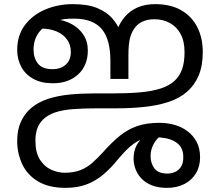

<svg xmlns="http://www.w3.org/2000/svg" viewBox="-20 -586 1062 927"><path d="M331 -566Q404 -566 449.5 -547Q495 -528 520.5 -499Q546 -470 559 -439L541 -430Q556 -473 581.5 -503.5Q607 -534 644 -550Q681 -566 729 -566Q804 -566 855 -536.5Q906 -507 932.5 -455Q959 -403 959 -335Q959 -268 939 -221Q919 -174 883 -143Q845 -110 791.5 -93Q738 -76 674.5 -69.5Q611 -63 542 -63H448Q382 -63 331.5 -59Q281 -55 245.5 -43Q210 -31 187 -8Q168 11 159.5 36Q151 61 151 93Q151 151 173 185Q195 219 227.5 233.5Q260 248 292 248Q336 248 368 235.5Q400 223 426 200Q452 177 478 148Q520 101 558 70Q596 39 641.5 23Q687 7 751 7Q787 7 821.5 16.5Q856 26 884 46.5Q912 67 929 98.5Q946 130 946 174Q946 218 925.5 251.5Q905 285 869 303Q833 321 787 321Q744 321 713.5 309Q683 297 663.5 276.5Q644 256 634.5 231Q625 206 625 181Q625 134 648 102Q671 70 705 41L772 55Q738 80 722.5 108Q707 136 707 168Q707 202 725.5 227Q744 252 789 252Q807 252 824.5 244.5Q842 237 853.5 220Q865 203 865 173Q865 143 853 124.5Q841 106 821 95.5Q801 85 778 81Q755 77 733 77Q718 77 703.5 78.5Q689 80 675 83Q652 90 630.5 104.5Q609 119 589 139.5Q569 160 549 184Q516 225 479.5 256Q443 287 399 304Q355 321 297 321Q215 321 163 289.5Q111 258 87 206Q63 154 63 95Q63 40 81.5 0.5Q100 -39 131 -65Q166 -94 213 -109Q260 -124 316 -129.5Q372 -135 432 -135H521Q597 -135 655 -140Q713 -145 755 -158.5Q797 -172 823 -196Q848 -219 859.5 -253Q871 -287 871 -334Q871 -387 852 -422Q833 -457 800 -475Q767 -493 726 -493Q697 -493 674.5 -484.5Q652 -476 635 -457Q616 -434 608 -403.5Q600 -373 600 -319V-205H513V-293Q513 -341 503.5 -379Q494 -417 473.5 -443Q453 -469 419 -482.5Q385 -496 337 -496Q306 -496 289 -493.5Q272 -491 252 -484L217 -470Q190 -456 173.5 -436.5Q157 -417 149.5 -394.5Q142 -372 142 -348Q142 -305 163.5 -278.5Q185 -252 234 -252Q273 -252 297.5 -274Q322 -296 322 -335Q322 -370 303.5 -395.5Q285 -421 252.5 -434.5Q220 -448 178 -448L242 -494Q288 -490 324.5 -470.5Q361 -451 382.5 -418.5Q404 -386 404 -342Q404 -270 357.5 -227Q311 -184 235 -184Q179 -184 140.5 -205.5Q102 -227 82.5 -263.5Q63 -300 63 -345Q63 -415 100 -464.5Q137 -514 198.5 -540Q260 -566 331 -566Z"/></svg>

Font: utamil85
Style: Book
Weight: 400
Designer: Jelle Bosma - Monotype Design Team
Foundry: Monotype Imaging Inc.
Version: Version 2.003